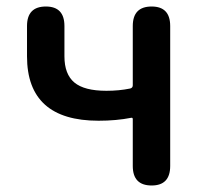

<svg xmlns="http://www.w3.org/2000/svg" viewBox="-20 -570 629 590"><path d="M446 0Q388 0 388 -60V-204Q388 -209 383 -208Q337 -199 283 -199Q63 -199 63 -397V-490Q63 -550 121 -550Q178 -550 178 -490V-397Q178 -342 208.5 -316.5Q239 -291 307 -291Q346 -291 380 -298Q388 -300 388 -308V-490Q388 -550 446 -550Q503 -550 503 -490V-60Q503 0 446 0Z"/></svg>

Font: Resource Han Rounded TW Medium
Style: Regular
Weight: 500
Designer: Cyano Hao (round all glyphs); Ryoko NISHIZUKA 西塚涼子 (kana, bopomofo & ideographs); Paul D. Hunt (Latin, Greek & Cyrillic)
Foundry: Cyano Hao
Version: 0.990